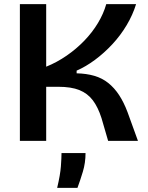

<svg xmlns="http://www.w3.org/2000/svg" viewBox="-20 -680 714 927"><path d="M76 0V-660H203V-358Q255 -379 302 -411.5Q349 -444 387.5 -484Q426 -524 453 -569Q480 -614 493 -660H637Q621 -608 591.5 -558.5Q562 -509 522.5 -466.5Q483 -424 438.5 -391Q394 -358 350 -339V-326Q397 -325 435 -314Q473 -303 502.5 -279.5Q532 -256 555 -221Q578 -186 596 -138L646 0H502L470 -110Q453 -163 428 -196Q403 -229 363.5 -245Q324 -261 261 -261H203V0ZM256 227Q271 164 274 123Q277 82 277 59H393Q393 106 380 149Q367 192 354 227Z"/></svg>

Font: Bricolage Grotesque 17pt SemiBold
Style: Regular
Weight: 600
Version: Version 1.001;gftools[0.9.33.dev8+g029e19f]